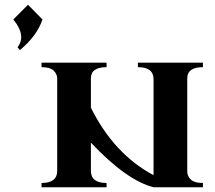

<svg xmlns="http://www.w3.org/2000/svg" viewBox="-20 -789 904 809"><path d="M64 -578 54 -590Q92 -639 36 -707L98 -769L159 -707Q136 -638 64 -578ZM429 -18V0H155V-18Q221 -18 221 -69V-458Q221 -477 206 -491.5Q191 -506 155 -506V-525H429V-506Q363 -506 363 -459V-335Q461 -139 627 -51V-455Q627 -506 561 -506V-525H835V-506Q769 -506 769 -459V-66Q769 -47 784 -32.5Q799 -18 835 -18V0H627Q513 -29 363 -188V-69Q363 -18 429 -18Z"/></svg>

Font: Uncial Antiqua
Style: Regular
Weight: 400
Designer: Astigmatic (AOETI)
Foundry: Astigmatic (AOETI)
Version: Version 1.000